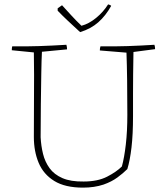

<svg xmlns="http://www.w3.org/2000/svg" viewBox="-20 -852 758 879"><path d="M360 7Q278 7 228.5 -23.5Q179 -54 157 -106.5Q135 -159 135 -225Q135 -296 135.5 -370.5Q136 -445 136 -508.5Q136 -572 135 -612L34 -622Q34 -633 36 -640Q99 -639 159 -641Q219 -643 284 -647Q287 -636 287 -626L172 -615Q170 -579 169 -514.5Q168 -450 167 -373.5Q166 -297 166 -224Q168 -184 177 -147.5Q186 -111 207 -82Q228 -53 266 -36.5Q304 -20 363 -21Q427 -21 470 -43Q513 -65 538 -90Q549 -130 556 -190.5Q563 -251 563 -326Q563 -412 562 -484.5Q561 -557 559 -611L437 -621Q437 -631 440 -640Q505 -639 564.5 -641Q624 -643 687 -647Q690 -638 690 -627L591 -614Q590 -557 589.5 -512.5Q589 -468 589 -423.5Q589 -379 589 -320Q589 -237 582 -177Q575 -117 563 -78Q544 -59 517.5 -39.5Q491 -20 454 -7Q412 7 360 7ZM347 -705 338 -713Q313 -736 290 -757.5Q267 -779 244 -803V-814L264 -828Q284 -806 307 -781Q330 -756 353 -734Q387 -743 420 -770Q453 -797 475 -832Q477 -832 482.5 -829.5Q488 -827 489 -825Q464 -780 430 -750Q396 -720 347 -705Z"/></svg>

Font: Labrada ExtraLight
Style: Regular
Weight: 200
Designer: Mercedes Jáuregui
Foundry: Omnibus-Type Team
Version: Version 1.000; ttfautohint (v1.8.4.7-5d5b)